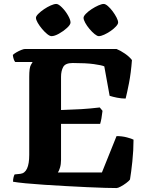

<svg xmlns="http://www.w3.org/2000/svg" viewBox="-20 -952 747 972"><path d="M570 0Q552 0 512.5 -1Q473 -2 421.5 -4.5Q370 -7 314 -10Q258 -13 205 -16.5Q152 -20 110 -24Q68 -28 46 -32Q46 -44 48.5 -54Q51 -64 54 -69L83 -72Q128 -77 128 -168V-563Q128 -610 136.5 -623.5Q145 -637 145 -638H57Q53 -642 49.5 -652.5Q46 -663 45 -674Q51 -680 63 -687Q75 -694 87.5 -699Q100 -704 106 -704H570Q590 -696 612.5 -680.5Q635 -665 648 -648Q643 -582 633 -531Q623 -480 616 -453Q595 -453 572.5 -457.5Q550 -462 535 -467L508 -616Q495 -622 455 -627.5Q415 -633 348 -633Q311 -633 300 -613Q289 -593 289 -563V-395Q350 -397 392.5 -399.5Q435 -402 485 -408L499 -391Q494 -347 487 -325H289V-143Q289 -120 283.5 -102.5Q278 -85 273 -79H496L570 -263Q598 -263 622.5 -256.5Q647 -250 656 -245Q656 -191 650 -134.5Q644 -78 638 -43Q632 -35 618.5 -25Q605 -15 591 -7.5Q577 0 570 0ZM480 -769Q472 -769 459 -779.5Q446 -790 433 -805.5Q420 -821 411.5 -836.5Q403 -852 403 -862Q403 -870 414.5 -882Q426 -894 443.5 -905.5Q461 -917 478 -924.5Q495 -932 505 -932Q514 -932 526.5 -921Q539 -910 550.5 -894.5Q562 -879 570 -863.5Q578 -848 578 -838Q578 -830 567 -818Q556 -806 540 -795Q524 -784 507.5 -776.5Q491 -769 480 -769ZM241 -769Q232 -769 219 -779.5Q206 -790 193 -805.5Q180 -821 171 -836.5Q162 -852 162 -862Q162 -870 174 -882Q186 -894 203 -905.5Q220 -917 237 -924.5Q254 -932 265 -932Q276 -932 293.5 -914.5Q311 -897 324 -874.5Q337 -852 337 -838Q337 -827 319 -810.5Q301 -794 278.5 -781.5Q256 -769 241 -769Z"/></svg>

Font: Texturina ExtraBold
Style: Regular
Weight: 800
Designer: Guillermo Torres Carreño
Foundry: Omnibus-Type
Version: Version 1.002; ttfautohint (v1.8.3)